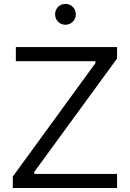

<svg xmlns="http://www.w3.org/2000/svg" viewBox="-20 -938 648 958"><path d="M564 -646V-703.1H59.1V-632.8H456.1V-623L43.9 -57.1V0H564V-70.3H150.9V-80.1ZM254.9 -866.7C254.9 -837.4 277.3 -814.5 306.2 -814.5C335.4 -814.5 358.4 -837.4 358.4 -866.7C358.4 -896 335.4 -918.5 306.2 -918.5C277.3 -918.5 254.9 -896 254.9 -866.7Z"/></svg>

Font: Faust Sans
Style: Regular
Weight: 400
Designer: Andreas Faust
Version: Version 1.003;Glyphs 3.1.2 (3151)